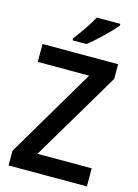

<svg xmlns="http://www.w3.org/2000/svg" viewBox="-137 -1012 783 1087"><g transform="rotate(15 254.5 -469.0)"><path d="M429 -928V-938H291C267 -893 225 -833 192 -790V-778H273C321 -815 399 -890 429 -928ZM484 0V-106H166L476 -628V-714H33V-609H334L25 -86V0Z"/></g></svg>

Font: Noto Sans Kannada SemiCondensed SemiBold
Style: Regular
Weight: 600
Width: 4
Designer: Jelle Bosma - Monotype Design Team
Foundry: Monotype Imaging Inc.
Version: Version 2.005